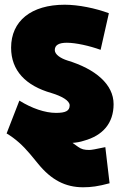

<svg xmlns="http://www.w3.org/2000/svg" viewBox="-20 -583 516 813"><path d="M358 52C367 52 384 49 426 40L444 193C396 206 366 210 332 210C257 210 197 179 141 110L108 70C77 33 45 4 8 -18L62 -157C115 -124 171 -105 217 -105C257 -105 275 -113 275 -137C275 -157 241 -176 198 -189C89 -220 27 -284 27 -381C27 -494 112 -563 254 -563C312 -563 385 -548 441 -527L406 -372C359 -389 301 -402 263 -402C231 -402 212 -393 212 -371C212 -352 237 -336 265 -327C384 -291 461 -226 461 -142C461 -62 416 -9 335 13C320 18 303 21 287 22L311 39C325 49 337 52 358 52Z"/></svg>

Font: Repo Black
Style: Regular
Weight: 900
Designer: Stefan Peev
Foundry: Context Ltd
Version: Version 1.502